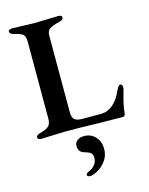

<svg xmlns="http://www.w3.org/2000/svg" viewBox="-136 -738 857 1107"><g transform="rotate(-15 292.5 -184.5)"><path d="M23 -9Q23 -16 29.5 -21Q36 -26 44 -28Q82 -38 98 -51.5Q114 -65 114 -95V-555Q114 -588 101.5 -599.5Q89 -611 50 -620Q24 -625 24 -641Q24 -647 31 -650.5Q38 -654 47 -654Q75 -654 119 -652Q161 -650 180 -650Q201 -650 249 -652Q297 -654 322 -654Q332 -654 338 -650.5Q344 -647 344 -640Q344 -632 338 -627.5Q332 -623 319 -620Q276 -609 259.5 -597.5Q243 -586 243 -558V-101Q243 -71 256 -58Q269 -45 305 -45H414Q436 -45 455 -53Q474 -61 487 -73Q504 -88 516 -105.5Q528 -123 540 -149Q554 -180 565 -180Q571 -180 574.5 -174Q578 -168 578 -161L576 -146Q562 -97 556 -71Q550 -45 547 -13Q545 5 531 5Q498 5 386 3Q286 0 186 0Q184 0 94 3L46 5Q36 5 29.5 1Q23 -3 23 -9ZM244 274Q244 265 258 259Q282 250 297 231.5Q312 213 312 190Q312 170 301.5 160.5Q291 151 268 145Q249 140 239.5 129Q230 118 230 97Q230 78 245 65.5Q260 53 286 53Q327 53 353.5 81.5Q380 110 380 154Q380 193 358.5 223Q337 253 308.5 269Q280 285 262 285Q244 285 244 274Z"/></g></svg>

Font: EB Garamond SemiBold
Style: Regular
Weight: 600
Designer: Georg Duffner and Octavio Pardo
Foundry: Georg Duffner
Version: Version 1.000